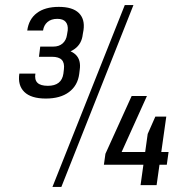

<svg xmlns="http://www.w3.org/2000/svg" viewBox="-20 -727 729 754"><path d="M160 -340Q102 -340 75.5 -366Q49 -392 56 -438H119Q115 -414 127 -402Q139 -390 168 -390Q222 -390 229 -438L231 -455Q234 -480 222.5 -492Q211 -504 184 -504H133L138 -544H189Q212 -544 226 -556.5Q240 -569 243 -590L246 -608Q248 -629 238 -641Q228 -653 205 -653Q181 -653 166.5 -640.5Q152 -628 149 -607H87Q93 -652 125 -676Q157 -700 211 -700Q265 -700 289.5 -676Q314 -652 308 -609L305 -592Q301 -555 273.5 -535Q246 -515 205 -515L207 -534Q254 -534 276.5 -513Q299 -492 293 -452L291 -436Q285 -391 251 -365.5Q217 -340 160 -340ZM470 -707H504L221 7H186ZM394 -123 497 -350H557L440 -91L421 -130H642L635 -80H388ZM560 -201 590 -269H633L595 0H532Z"/></svg>

Font: Pathway Extreme SemiCondensed Light
Style: Italic
Weight: 300
Width: 4
Italic angle: -8°
Version: Version 1.001;gftools[0.9.26]